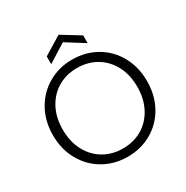

<svg xmlns="http://www.w3.org/2000/svg" viewBox="-198 -1051 1184 1223"><g transform="rotate(-30 394.0 -440.0)"><path d="M48 -350Q48 -453 93.5 -534.5Q139 -616 218 -661.5Q297 -707 394 -707Q492 -707 571 -661.5Q650 -616 695 -534.5Q740 -453 740 -350Q740 -247 695 -165.5Q650 -84 571 -38.5Q492 7 394 7Q297 7 218 -38.5Q139 -84 93.5 -165.5Q48 -247 48 -350ZM668 -350Q668 -439 632 -506Q596 -573 534 -609Q472 -645 394 -645Q316 -645 254 -609Q192 -573 156 -506Q120 -439 120 -350Q120 -261 156 -193.5Q192 -126 254 -90Q316 -54 394 -54Q472 -54 534 -90Q596 -126 632 -193.5Q668 -261 668 -350ZM399 -832 265 -748V-805L399 -887L533 -805V-748Z"/></g></svg>

Font: Poppins-Tabular Light
Style: Regular
Weight: 300
Designer: Ninad Kale (Devanagari), Jonny Pinhorn (Latin)
Foundry: Indian Type Foundry
Version: Version 4.004